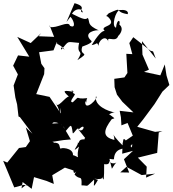

<svg xmlns="http://www.w3.org/2000/svg" viewBox="-80 -1150 1090 1213"><path d="M251 -369C253 -392 339 -366 330 -316C369 -361 370 -375 379 -314C378 -287 413 -359 417 -332C467 -383 450 -305 414 -332C429 -319 474 -249 481 -265C479 -313 427 -256 472 -268C399 -278 430 -238 411 -250C422 -239 358 -171 419 -224C404 -167 403 -122 476 -132C467 -126 376 -179 381 -168C386 -219 297 -219 304 -209C289 -223 309 -252 253 -248C227 -205 282 -267 257 -215C274 -221 284 -282 180 -243L321 -265L368 -269L317 -355L293 -372ZM63 0 120 43 135 -31 214 -7 260 12 250 -43 330 -91 384 -73C385 -29 420 -100 391 -48C425 -6 438 -53 435 21C486 21 456 38 514 -15C519 3 498 60 539 -14C471 -34 574 -2 566 -34C576 4 578 -18 578 -113C629 -104 600 -152 620 -122C660 -102 676 -164 627 -84C607 -172 603 -140 640 -144C642 -212 699 -215 737 -213C676 -223 724 -223 721 -222C747 -208 762 -269 753 -218C715 -255 694 -311 697 -229C607 -318 641 -319 643 -266C562 -285 576 -330 625 -396C643 -408 666 -387 579 -450C598 -400 617 -446 649 -439C601 -446 515 -483 526 -541C550 -537 450 -433 459 -513C469 -488 461 -511 471 -530C384 -519 434 -555 380 -504C344 -503 416 -565 385 -557C394 -553 352 -598 387 -570C326 -579 308 -582 355 -540C331 -538 281 -456 272 -500C311 -432 295 -401 300 -469L304 -433L233 -538L147 -556L150 -558L199 -682L201 -719L181 -747L167 -820L258 -832L291 -916L164 -921L180 -941L114 -878L29 -917L105 -792L34 -800L3 -735L33 -680L6 -610L17 -534L28 -491L37 -414L46 -410L125 -305L83 -345L109 -258L83 -221L40 -215L-34 -123L-60 -134L10 34L70 18L93 22L84 18L56 40ZM887 -825 870 -830 762 -915 737 -878 756 -808 718 -810 725 -689 706 -661 642 -652 644 -599 659 -552 693 -507 763 -440 676 -450 684 -409 687 -358 726 -373 759 -293 695 -249 692 -179 760 -197 703 -144 736 -60 680 -61 719 -96 815 -44 900 -53 843 -28 847 -97 791 -154 913 -184 923 -313 946 -322 900 -317 787 -349 824 -395 896 -492 946 -571 990 -613 972 -673 961 -743 933 -674 830 -696 861 -710 820 -805 817 -890 904 -780ZM602 -1044C670 -977 542 -992 582 -954C564 -959 532 -919 499 -865C540 -871 527 -891 545 -858C532 -881 590 -946 608 -878C584 -936 650 -873 667 -923C669 -924 710 -965 674 -995C683 -1025 659 -1033 653 -975C622 -983 650 -1082 677 -1087C744 -1092 728 -1054 723 -1061C632 -1077 708 -1111 607 -1066L591 -1049ZM365 -1044C387 -1022 403 -967 362 -987C353 -1023 277 -968 235 -980C227 -1019 247 -940 283 -874C239 -883 300 -877 328 -836C288 -867 314 -836 305 -833C361 -898 336 -885 420 -879C400 -795 456 -844 409 -770C500 -829 417 -789 440 -856C425 -851 518 -879 495 -894C439 -947 532 -963 544 -958C466 -994 491 -1008 475 -1037C461 -1024 446 -1027 375 -1063C395 -1101 444 -1098 442 -1071C408 -1083 478 -1105 391 -1130L340 -1011Z"/></svg>

Font: Hussar Lance
Style: Regular
Weight: 700
Foundry: Cannot Into Space Fonts, PlusOne Fonts
Version: Version 2.27